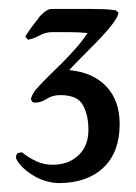

<svg xmlns="http://www.w3.org/2000/svg" viewBox="-20 -761 305 430"><path d="M182 -741Q196 -741 210.5 -740.5Q225 -740 239 -738L245 -733Q245 -724 231 -706Q217 -688 198 -668.5Q179 -649 161 -631Q143 -613 135 -604Q188 -599 218 -567.5Q248 -536 248 -483Q248 -420 211.5 -385.5Q175 -351 112 -351Q99 -351 84.5 -355Q70 -359 57 -366.5Q44 -374 33 -384Q22 -394 16 -406V-412L19 -418L29 -420Q44 -408 61 -400Q78 -392 98 -392Q133 -392 155.5 -413Q178 -434 178 -470Q178 -504 165.5 -526Q153 -548 115 -548Q97 -548 84.5 -539.5Q72 -531 57 -531L52 -533L49 -540L55 -554L54 -553V-552Q56 -552 56.5 -554.5Q57 -557 59 -559Q73 -575 88.5 -590Q104 -605 119.5 -620.5Q135 -636 149.5 -652.5Q164 -669 176 -687Q156 -689 136.5 -689Q117 -689 97 -689Q82 -689 69.5 -682Q57 -675 43 -672L38 -677L37 -680Q52 -703 67 -721H66Q71 -727 79.5 -734Q88 -741 96 -741H182Z"/></svg>

Font: Augsburger Schrift CAT
Style: Regular
Weight: 400
Designer: Peter Wiegel nach Roos&Junge Offenbach
Foundry: CAT-Fonts, Peter Wiegel
Version: Version 1.000